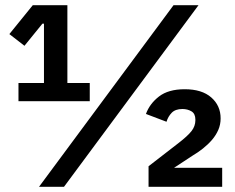

<svg xmlns="http://www.w3.org/2000/svg" viewBox="-20 -718 903 738"><path d="M834 0H551V-79L666 -168Q701 -195 716 -214Q731 -233 731 -256V-258Q731 -281 716 -290Q701 -299 681 -299Q654 -299 640 -284.5Q626 -270 620 -250L541 -280Q555 -319 591 -347Q627 -375 690 -375Q756 -375 792 -343.5Q828 -312 828 -263Q828 -239 819 -218.5Q810 -198 795 -180.5Q780 -163 760.5 -147.5Q741 -132 719 -119L649 -73H834ZM51 -329V-399H149V-627H143L74 -542L16 -587L106 -698H239V-399H325V-329ZM130 0 647 -698H743L226 0Z"/></svg>

Font: IBM Plex Sans KR SemiBold
Style: Regular
Weight: 600
Designer: Mike Abbink; Paul van der Laan; Pieter van Rosmalen; Wujin Sim; Chorong Kim; Dohee Lee;
Foundry: Sandoll Inc.
Version: Version 1.000